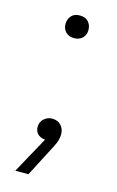

<svg xmlns="http://www.w3.org/2000/svg" viewBox="-91 -456 379 622"><g transform="rotate(15 98.5 -145.0)"><path d="M93 3Q76 1 67.5 -8Q59 -17 59 -31Q59 -48 71 -58.5Q83 -69 98 -69Q117 -69 128 -57Q139 -45 139 -27Q139 -8 127.5 14Q116 36 99 69L70 125H26ZM98 -339Q81 -339 70.5 -349.5Q60 -360 60 -376Q60 -393 70 -404Q80 -415 98 -415Q117 -415 127 -404Q137 -393 137 -376Q137 -360 126.5 -349.5Q116 -339 98 -339Z"/></g></svg>

Font: Tilda Sans Light
Style: Regular
Weight: 300
Designer: ParaType Ltd
Foundry: ParaType Ltd
Version: Version 1.009